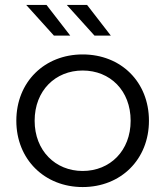

<svg xmlns="http://www.w3.org/2000/svg" viewBox="-20 -751 668 776"><path d="M314 5C469 5 582 -107 582 -263C582 -420 469 -531 314 -531C160 -531 46 -420 46 -263C46 -107 160 5 314 5ZM314 -60C204 -60 120 -142 120 -263C120 -385 204 -466 314 -466C425 -466 508 -385 508 -263C508 -142 425 -60 314 -60ZM428 -607 332 -731H250L362 -607ZM264 -607 168 -731H86L198 -607Z"/></svg>

Font: Montserrat-Alt1
Style: Regular
Weight: 400
Designer: Differentunic
Foundry: Differentunic
Version: Version 7.222